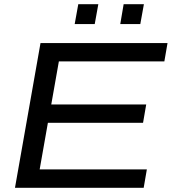

<svg xmlns="http://www.w3.org/2000/svg" viewBox="-20 -890 814 910"><path d="M51 0 172 -686H774L759 -599H259L223 -395H673L658 -308H207L168 -87H676L661 0ZM334 -776 351 -870H446L429 -776ZM550 -776 566 -870H662L645 -776Z"/></svg>

Font: Archivo SemiExpanded
Style: Italic
Weight: 400
Width: 6
Italic angle: -10°
Designer: Hector Gatti
Foundry: Omnibus-Type
Version: Version 2.001